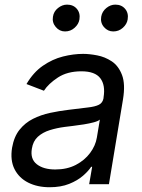

<svg xmlns="http://www.w3.org/2000/svg" viewBox="-20 -781 604 814"><path d="M190.3 12.8Q138.5 12.8 99.4 -6.9Q60.4 -26.6 41.5 -64.1Q22.7 -101.6 31.2 -154.8Q39.4 -201.7 62.9 -231Q86.3 -260.3 119.9 -277.2Q153.4 -294 192.3 -302.4Q231.2 -310.7 269.9 -315.3Q320.3 -321.7 351.9 -325.3Q383.5 -328.8 399.5 -337Q415.5 -345.2 419 -365.1V-367.9Q427.6 -420.1 405.2 -449.4Q382.8 -478.7 325.3 -478.7Q265.6 -478.7 225.5 -452.4Q185.4 -426.1 166.2 -396.3L92.3 -424.7Q121.4 -474.4 161.9 -502.3Q202.4 -530.2 246.8 -541.4Q291.2 -552.6 332.4 -552.6Q358.7 -552.6 391.7 -546.3Q424.7 -540.1 453.7 -521Q482.6 -501.8 497.3 -463.1Q512.1 -424.4 501.4 -359.4L441.8 0H358L370.7 -73.9H366.5Q355.1 -56.1 331.9 -35.9Q308.6 -15.6 273.3 -1.4Q237.9 12.8 190.3 12.8ZM214.5 -62.5Q264.2 -62.5 301.7 -82Q339.1 -101.6 362 -132.5Q384.9 -163.4 390.6 -197.4L403.4 -274.1Q397 -267.8 378.2 -262.6Q359.4 -257.5 335.8 -253.7Q312.1 -250 290 -247.3Q267.8 -244.7 254.3 -242.9Q220.9 -238.6 190.9 -229.2Q160.9 -219.8 140.4 -201.2Q120 -182.5 115.1 -150.6Q107.6 -106.9 136 -84.7Q164.4 -62.5 214.5 -62.5ZM460.2 -647.7Q436.8 -647.7 420.8 -666.2Q404.8 -684.7 409.1 -710.2Q413 -732.6 430.8 -747Q448.5 -761.4 468.8 -761.4Q495.4 -761.4 510.5 -743.4Q525.6 -725.5 521.3 -698.9Q518.1 -678.6 500.9 -663.2Q483.7 -647.7 460.2 -647.7ZM255.7 -647.7Q232.2 -647.7 216.3 -666.7Q200.3 -685.7 204.5 -710.2Q207.7 -732.6 225.9 -747Q244 -761.4 264.2 -761.4Q290.8 -761.4 305.9 -743.4Q321 -725.5 316.8 -698.9Q313.6 -678.6 296.3 -663.2Q279.1 -647.7 255.7 -647.7Z"/></svg>

Font: Inter UI
Style: Italic
Weight: 400
Italic angle: -9.39999°
Designer: Rasmus Andersson
Foundry: rsms
Version: 3.2;8d6f07862